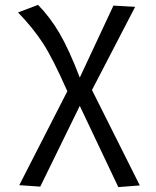

<svg xmlns="http://www.w3.org/2000/svg" viewBox="-20 -557 640 787"><path d="M357 -188 553 203 465 210 307 -123 145 208 59 202 256 -183Q196 -319 155 -381.5Q114 -444 54 -506L136 -537Q185 -487 224 -420.5Q263 -354 307 -239L445 -534L534 -529Z"/></svg>

Font: Fira Mono
Style: Regular
Weight: 400
Designer: Carrois Corporate & Edenspiekermann AG
Foundry: Carrois Corporate GbR & Edenspiekermann AG
Version: Version 3.206;PS 003.206;hotconv 1.0.70;makeotf.lib2.5.58329